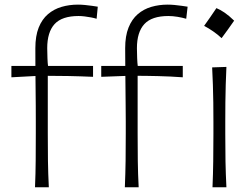

<svg xmlns="http://www.w3.org/2000/svg" viewBox="-20 -794 1069 814"><path d="M897.5 -759.6Q884.1 -739.7 871.5 -721.4Q858.8 -703.2 845.4 -684.4Q864.7 -674.2 883.8 -661Q902.9 -647.8 919.5 -632.3Q933.5 -651.1 946.7 -669.6Q959.8 -688.1 972.7 -706.4Q950.7 -727.9 932.1 -740.5Q913.6 -753.1 897.5 -759.6ZM509.3 0Q511.7 -58.1 512.5 -112.1Q513.2 -166 513.2 -229.5V-279.8Q513.2 -312 512.7 -346.4Q512.2 -380.9 512 -418.7Q511.7 -456.5 511.2 -499Q510.7 -541.5 510.7 -589.8Q510.7 -641.6 524.9 -677Q539.1 -712.4 564 -733.9Q588.9 -755.4 621.6 -764.9Q654.3 -774.4 690.9 -774.4Q704.6 -774.4 720.2 -772.9Q735.8 -771.5 750.7 -769.3Q765.6 -767.1 775.4 -765.6L769.5 -714.4Q753.4 -719.2 732.7 -722.7Q711.9 -726.1 693.8 -726.1Q623.5 -726.1 592 -691.9Q560.5 -657.7 560.5 -589.8Q560.5 -569.8 561.5 -547.1Q562.5 -524.4 564 -514.6L563.5 -498V-229.5Q563.5 -166 564.2 -112.1Q564.9 -58.1 567.9 0ZM409.2 -468.3V-514.6H754.9V-466.3Q701.7 -470.2 649.7 -471.4Q597.7 -472.7 545.4 -472.7H527.3ZM128.4 0Q130.9 -58.1 131.3 -112.1Q131.8 -166 131.8 -229.5V-279.8Q131.8 -312 131.6 -346.4Q131.3 -380.9 130.9 -418.7Q130.4 -456.5 130.1 -499Q129.9 -541.5 129.9 -589.8Q129.9 -641.6 144 -677Q158.2 -712.4 183.3 -733.9Q208.5 -755.4 241.2 -764.9Q273.9 -774.4 310.5 -774.4Q324.2 -774.4 339.8 -772.9Q355.5 -771.5 370.1 -769.3Q384.8 -767.1 394.5 -765.6L389.6 -714.4Q378.9 -717.8 365.7 -720.2Q352.5 -722.7 338.9 -724.4Q325.2 -726.1 313 -726.1Q242.7 -726.1 211.4 -691.9Q180.2 -657.7 180.2 -589.8Q180.2 -569.8 181.2 -547.1Q182.1 -524.4 183.6 -514.6L182.6 -498V-229.5Q182.6 -166 183.3 -112.1Q184.1 -58.1 187 0ZM28.3 -466.3V-514.6H374.5V-468.3Q321.3 -470.7 269 -471.7Q216.8 -472.7 164.6 -472.7H147ZM880.9 0H939.9Q937 -57.1 936 -110.1Q935.1 -163.1 935.1 -226.1V-277.3Q935.1 -320.8 935.5 -359.4Q936 -397.9 937 -434.8Q938 -471.7 939.9 -510.3L879.4 -508.3Q881.3 -470.2 882.6 -433.6Q883.8 -397 884.3 -358.9Q884.8 -320.8 884.8 -277.3V-226.1Q884.8 -163.1 884 -110.1Q883.3 -57.1 880.9 0Z"/></svg>

Font: Pinar-VF-FD
Style: Regular
Weight: 300
Designer: Amin Abedi
Version: Version 3.0